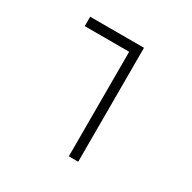

<svg xmlns="http://www.w3.org/2000/svg" viewBox="-135 -721 855 855"><g transform="rotate(30 293.0 -293.0)"><path d="M321.8 0H370.1V-585.9H93.3V-537.6H321.8Z"/></g></svg>

Font: Cascadia Code PL ExtraLight
Style: Regular
Weight: 200
Monospace: yes
Designer: Aaron Bell
Foundry: Saja Typeworks
Version: Version 2404.023